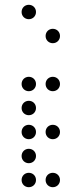

<svg xmlns="http://www.w3.org/2000/svg" viewBox="-20 -800 340 800"><path d="M100 -720C117 -720 130 -733 130 -750C130 -767 117 -780 100 -780C83 -780 70 -767 70 -750C70 -733 83 -720 100 -720ZM200 -620C217 -620 230 -633 230 -650C230 -667 217 -680 200 -680C183 -680 170 -667 170 -650C170 -633 183 -620 200 -620ZM100 -420C117 -420 130 -433 130 -450C130 -467 117 -480 100 -480C83 -480 70 -467 70 -450C70 -433 83 -420 100 -420ZM200 -420C217 -420 230 -433 230 -450C230 -467 217 -480 200 -480C183 -480 170 -467 170 -450C170 -433 183 -420 200 -420ZM100 -320C117 -320 130 -333 130 -350C130 -367 117 -380 100 -380C83 -380 70 -367 70 -350C70 -333 83 -320 100 -320ZM100 -220C117 -220 130 -233 130 -250C130 -267 117 -280 100 -280C83 -280 70 -267 70 -250C70 -233 83 -220 100 -220ZM200 -220C217 -220 230 -233 230 -250C230 -267 217 -280 200 -280C183 -280 170 -267 170 -250C170 -233 183 -220 200 -220ZM100 -120C117 -120 130 -133 130 -150C130 -167 117 -180 100 -180C83 -180 70 -167 70 -150C70 -133 83 -120 100 -120ZM100 -20C117 -20 130 -33 130 -50C130 -67 117 -80 100 -80C83 -80 70 -67 70 -50C70 -33 83 -20 100 -20ZM200 -20C217 -20 230 -33 230 -50C230 -67 217 -80 200 -80C183 -80 170 -67 170 -50C170 -33 183 -20 200 -20Z"/></svg>

Font: TINY 5x3 60
Style: Regular
Weight: 150
Designer: Jack Halten Fahnestock
Foundry: Velvetyne Type Foundry
Version: Version 1.002;hotconv 1.0.109;makeotfexe 2.5.65596